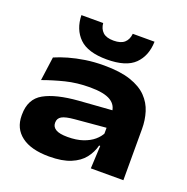

<svg xmlns="http://www.w3.org/2000/svg" viewBox="-127 -812 921 945"><g transform="rotate(20 334.0 -339.0)"><path d="M442.5 0 449 -134.5 447 -157V-265.5L446 -289.5Q446 -331 412 -352.2Q378 -373.5 303 -373.5Q235 -373.5 176 -358.8Q117 -344 63.5 -324.5L80.5 -449Q111.5 -462.5 150 -473.5Q188.5 -484.5 233.8 -491.5Q279 -498.5 331.5 -498.5Q416 -498.5 470.8 -480Q525.5 -461.5 556.5 -429.5Q587.5 -397.5 600.2 -356Q613 -314.5 613 -268.5V0ZM228.5 15.5Q134 15.5 83.8 -22.5Q33.5 -60.5 33.5 -128V-133Q33.5 -215 94.8 -249.2Q156 -283.5 273 -292.5L458 -306L461.5 -215.5L285 -200Q238.5 -196 219.5 -185.2Q200.5 -174.5 200.5 -152V-150Q200.5 -129.5 219.5 -117.8Q238.5 -106 281.5 -106Q327.5 -106 361.2 -117.5Q395 -129 417 -147.8Q439 -166.5 449.5 -188.5L478.5 -119.5H442.5Q433 -82 409 -51.5Q385 -21 341.2 -2.8Q297.5 15.5 228.5 15.5ZM332 -530.5Q233 -530.5 188 -574.5Q143 -618.5 141 -693H255Q257.5 -663.5 275.8 -646.2Q294 -629 332 -629Q369.5 -629 388.2 -645.5Q407 -662 410 -693H524Q522 -618.5 477.5 -574.5Q433 -530.5 332 -530.5Z"/></g></svg>

Font: Anek Latin Expanded
Style: Bold
Weight: 700
Width: 7
Designer: Yesha Goshar
Foundry: Ek Type
Version: Version 1.003